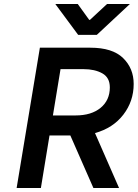

<svg xmlns="http://www.w3.org/2000/svg" viewBox="-20 -938 687 958"><path d="M454 -274 574 0H446L331 -262H227L184 0H63L179 -700H431Q541 -700 594 -648.5Q647 -597 647 -519Q647 -433 595.5 -366Q544 -299 454 -274ZM528 -502Q528 -551 490.5 -572Q453 -593 397 -593H282L244 -362H357Q436 -362 482 -400Q528 -438 528 -502ZM368 -918 425 -839H429L514 -918H628L463 -764H370L256 -918Z"/></svg>

Font: Be Vietnam SemiBold
Style: Italic
Weight: 600
Italic angle: -9.556°
Designer: Gabriel Lam
Foundry: TypeRant
Version: Version 3.000